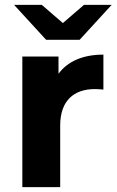

<svg xmlns="http://www.w3.org/2000/svg" viewBox="-20 -771 480 791"><path d="M308 -607 440 -751H326L239 -676L152 -751H38L170 -607ZM221 -467V-538H72V0H228V-254C228 -357 285 -404 371 -404C383 -404 393 -403 406 -402V-546C323 -546 259 -519 221 -467Z"/></svg>

Font: AWKNG-Font
Style: Bold
Weight: 700
Designer: Awakening Church
Foundry: Awakening Church
Version: Version 1.700;PS 001.700;hotconv 1.0.88;makeotf.lib2.5.64775